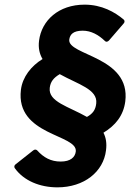

<svg xmlns="http://www.w3.org/2000/svg" viewBox="-20 -720 560 826"><path d="M194 -342C197 -368 210 -385 237 -401C316 -357 401 -336 394 -275C391 -247 379 -231 354 -217C275 -262 187 -282 194 -342ZM512 -619C517 -624 517 -632 512 -636C474 -668 418 -700 344 -700C232 -700 159 -632 148 -545C144 -514 150 -488 163 -466C114 -436 77 -389 70 -334C46 -136 315 -143 306 -68C303 -44 284 -25 241 -25C199 -25 168 -42 140 -73C136 -77 129 -78 123 -73L47 -13C41 -9 40 -1 44 4C83 58 152 86 227 86C342 86 425 19 436 -73C440 -103 436 -128 425 -149C476 -180 511 -222 519 -284C543 -478 269 -481 278 -550C281 -571 294 -588 336 -588C372 -588 404 -570 431 -544C438 -537 445 -542 449 -546Z"/></svg>

Font: Falling Sky
Style: BdObl
Weight: 700
Designer: Paul D. Hunt
Foundry: Adobe Systems Incorporated
Version: Version 1.02